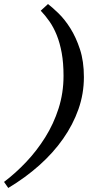

<svg xmlns="http://www.w3.org/2000/svg" viewBox="-80 -722 479 952"><path d="M158 -702 122 -669C137.3 -653 151.8 -635.2 165.5 -615.5C179.2 -595.8 191.2 -573.2 201.5 -547.5C211.8 -521.8 220 -492.5 226 -459.5C232 -426.5 235 -388.7 235 -346C235 -289.3 226.8 -235.5 210.5 -184.5C194.2 -133.5 172.2 -85.8 144.5 -41.5C116.8 2.8 85.3 43.7 50 81C14.7 118.3 -22 151.3 -60 180L-39 210C17.7 176 69 138.5 115 97.5C161 56.5 200.3 12.7 233 -34C265.7 -80.7 291 -129.5 309 -180.5C327 -231.5 336 -284.7 336 -340C336 -392 329.5 -437.8 316.5 -477.5C303.5 -517.2 287.7 -551.8 269 -581.5C250.3 -611.2 230.8 -635.8 210.5 -655.5C190.2 -675.2 172.7 -690.7 158 -702Z"/></svg>

Font: PT Serif Caption
Style: Italic
Weight: 400
Italic angle: -12°
Designer: A.Korolkova, O.Umpeleva, V.Yefimov
Foundry: ParaType Ltd
Version: Version 1.000W OFL